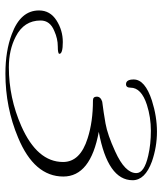

<svg xmlns="http://www.w3.org/2000/svg" viewBox="36 -592 613 726"><g transform="rotate(90 343.0 -229.5)"><path d="M662 -424Q662 -330 479 -296Q648 -265 648 -162Q648 -52 501 9Q387 57 259 57Q173 57 110 33Q20 0 20 -70Q20 -112 57.5 -136Q95 -160 139.5 -160Q184 -160 184 -147Q184 -141 155.5 -141Q127 -141 98 -128Q58 -112 58 -76Q58 -13 119 18Q169 44 235 44Q350 44 457 -3Q593 -63 593 -161Q593 -226 503 -254Q441 -274 360 -274Q346 -274 346 -288.5Q346 -303 365 -309Q405 -314 447.5 -321.5Q490 -329 553 -358Q635 -395 635 -438Q635 -468 569 -483Q526 -493 475 -493Q424 -493 377 -478Q312 -457 312 -416Q312 -399 299 -399Q281 -399 281 -428Q281 -471 361 -497Q421 -516 478.5 -516Q536 -516 591 -497Q662 -471 662 -424Z"/></g></svg>

Font: Ruthie
Style: Regular
Weight: 400
Designer: Robert E. Leuschke
Foundry: Robert E. Leuschke
Version: Version 1.003